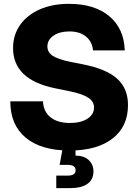

<svg xmlns="http://www.w3.org/2000/svg" viewBox="-20 -759 708 983"><path d="M336.4 11.7Q190.9 11.7 111.8 -54Q32.7 -119.6 32.7 -240.2H200.2Q202.1 -188 238.5 -158.7Q274.9 -129.4 337.9 -129.4Q393.6 -129.4 427.5 -151.1Q461.4 -172.9 461.4 -208.5Q461.4 -239.3 431.9 -258.8Q402.3 -278.3 336.4 -292L261.7 -307.1Q46.9 -351.1 46.9 -512.7Q46.9 -580.1 82.8 -631.1Q118.7 -682.1 183.1 -710.7Q247.6 -739.3 333 -739.3Q463.9 -739.3 539.6 -676Q615.2 -612.8 618.7 -501H456.1Q452.1 -545.9 419.9 -572Q387.7 -598.1 335.4 -598.1Q285.6 -598.1 254.2 -576.7Q222.7 -555.2 222.7 -521Q222.7 -491.2 250.2 -473.1Q277.8 -455.1 340.3 -442.4L404.3 -429.7Q525.4 -405.8 580.3 -355.7Q635.3 -305.7 635.3 -221.2Q635.3 -111.3 556.2 -49.8Q477.1 11.7 336.4 11.7ZM268.1 204.1V140.1H326.2Q367.2 140.1 367.2 112.8Q367.2 85 326.2 85H285.2L304.7 -20.5H366.7V37.6Q411.1 38.1 434.8 61Q458.5 84 458.5 118.7Q458.5 160.6 427.5 182.4Q396.5 204.1 340.3 204.1Z"/></svg>

Font: Inter Display ExtraBold
Style: Regular
Weight: 800
Designer: Rasmus Andersson
Foundry: rsms
Version: Version 4.000;git-a52131595